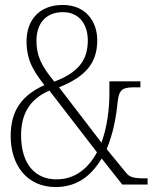

<svg xmlns="http://www.w3.org/2000/svg" viewBox="-20 -744 620 774"><path d="M204 10C298 10 352 -43 390 -105L473 0H575V-25H566C519 -25 502 -29 487 -49L410 -143C436 -205 448 -270 454 -331C460 -389 477 -392 531 -392H546V-416H421V-367C421 -306 412 -231 389 -169L218 -392C327 -436 372 -491 372 -582C372 -656 327 -724 233 -724C132 -724 87 -656 87 -578C87 -499 117 -455 159 -401C74 -362 23 -304 23 -196C23 -78 89 10 204 10ZM199 -415C147 -478 127 -519 127 -579C127 -648 163 -695 234 -695C302 -695 334 -642 334 -581C334 -500 294 -451 199 -415ZM207 -21C125 -21 65 -79 65 -199C65 -307 121 -353 179 -379L371 -130C336 -66 284 -21 207 -21Z"/></svg>

Font: Noto Serif Georgian Condensed ExtraLight
Style: Regular
Weight: 200
Width: 3
Designer: Monotype Design Team, Akaki Razmadze
Foundry: Google LLC
Version: Version 2.003